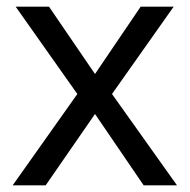

<svg xmlns="http://www.w3.org/2000/svg" viewBox="-20 -556 569 576"><path d="M212 -274 27 -536H127L265 -334L402 -536H501L316 -274L511 0H411L265 -214L117 0H18Z"/></svg>

Font: Noto Sans Ethiopic
Style: Regular
Weight: 400
Designer: Monotype Design Team
Foundry: Monotype Imaging Inc.
Version: Version 2.102; ttfautohint (v1.8.4.7-5d5b)